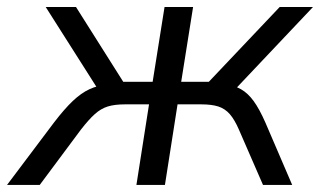

<svg xmlns="http://www.w3.org/2000/svg" viewBox="-61 -522 904 542"><path d="M-41.1 0 91.1 -175.7Q120.9 -214.6 144.4 -236.9Q168 -259.2 191.4 -270.1Q214.8 -281 243.9 -284L222.3 -259.4L68 -502.3H153.5L286.9 -291.1H369.9L403.5 -502.3H484.1L450.5 -291.1H528.5L728.6 -502.3H822.6L592.9 -259.4L573.6 -284Q600.1 -281 619.3 -270.1Q638.6 -259.2 654.9 -236.9Q671.2 -214.6 688.3 -175.7L763.8 0H681.4L613.6 -155.7Q601.4 -184 587.8 -199.7Q574.2 -215.3 555.2 -221.4Q536.3 -227.4 507.5 -227.4H440.2L404.6 0H324.1L359.7 -227.4H291.5Q262.6 -227.4 243.2 -221.4Q223.7 -215.3 206.6 -199.9Q189.4 -184.5 167.1 -155.7L51.2 0Z"/></svg>

Font: Mulish ExtraLight
Style: Italic
Weight: 200
Italic angle: -9°
Designer: Vernon Adams
Foundry: Vernon Adams
Version: Version 3.603